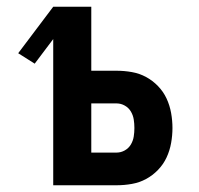

<svg xmlns="http://www.w3.org/2000/svg" viewBox="-20 -550 590 570"><path d="M138 0V-434L83 -361L34 -392L138 -530H251V-340H326Q349 -340 371.5 -336Q394 -332 413.5 -321.5Q433 -311 449 -294.5Q465 -278 474.5 -257.5Q484 -237 488 -214.5Q492 -192 492 -170Q492 -148 488 -125.5Q484 -103 474.5 -82.5Q465 -62 449 -45.5Q433 -29 413.5 -18.5Q394 -8 371.5 -4Q349 0 326 0ZM251 -97H326Q339 -97 350.5 -103.5Q362 -110 368.5 -121Q375 -132 377 -144.5Q379 -157 379 -170Q379 -183 377 -195.5Q375 -208 368.5 -219Q362 -230 350.5 -236.5Q339 -243 326 -243H251Z"/></svg>

Font: Lode
Style: Bold
Weight: 700
Monospace: yes
Designer: Belleve Invis
Foundry: Belleve Invis
Version: Version 29.2.0; ttfautohint (v1.8.3)